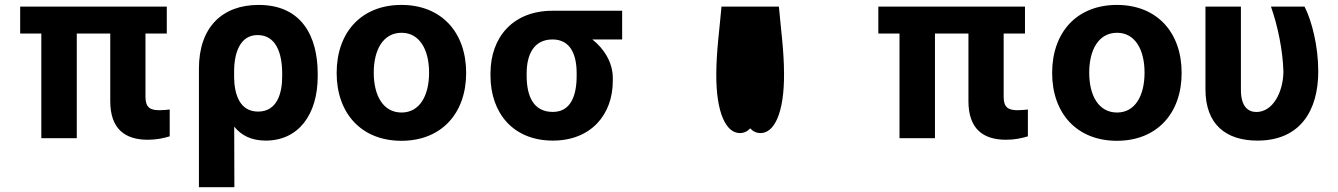

<svg xmlns="http://www.w3.org/2000/svg" viewBox="-20 -573 5546 796"><path d="M671.5 -545.5H63.6V-433.9H151.3V0H298.3V-433.9H437.1V-152.7C437.5 -39.1 497.5 6.4 593 6.4C628.2 6.4 658.4 0 683.6 -7.8V-119C672.6 -117.9 657.7 -116.1 641 -116.1C602.6 -116.1 583.5 -127.1 583.1 -170.8V-433.9H671.5Z M804.7 203.1H951.7L951 -47.9C981.2 -11 1022.7 9.9 1081.7 9.9C1216.3 9.9 1297.2 -96.6 1297.2 -257.1V-267C1297.2 -422.6 1230.8 -552.6 1052.2 -552.6C900.9 -552.6 804.7 -459.5 804.7 -288.4ZM950.6 -251.8V-274.5C950.3 -357.2 976.9 -427.6 1047.9 -427.6C1123.9 -427.6 1149.9 -353.7 1149.9 -267V-257.1C1150.2 -185.4 1128.2 -110.4 1050.1 -110.4C971.2 -110.4 951.7 -186.4 950.6 -251.8Z M1644.2 10.7C1809.7 10.7 1912.6 -102.6 1912.6 -270.6C1912.6 -439.6 1809.7 -552.6 1644.2 -552.6C1478.7 -552.6 1375.7 -439.6 1375.7 -270.6C1375.7 -102.6 1478.7 10.7 1644.2 10.7ZM1644.9 -106.5C1568.5 -106.5 1529.5 -176.5 1529.5 -271.7C1529.5 -366.8 1568.5 -437.1 1644.9 -437.1C1719.8 -437.1 1758.9 -366.8 1758.9 -271.7C1758.9 -176.5 1719.8 -106.5 1644.9 -106.5Z M2013.5 -258.5C2013.8 -105.8 2106.2 9.9 2272 9.9C2430.8 9.9 2521 -98.7 2520.6 -238.6V-248.6C2521 -313.2 2484.4 -371.4 2435.7 -409.4H2559.3V-528.4H2270.6C2105.1 -528.4 2013.8 -416.9 2013.5 -269.9ZM2163.4 -269.9C2163.7 -345.2 2192.1 -409.4 2270.6 -409.4C2345.9 -409.4 2370.7 -345.2 2370.7 -269.9V-258.5C2370.7 -175.8 2345.9 -109 2272 -109C2190.3 -109 2163.7 -175.8 2163.4 -258.5Z M2971.2 -545.5C2962.7 -448.5 2950.3 -364 2949.6 -267.8C2948.5 -103 2991.1 -21.3 3047.2 -21.3C3064.3 -21.3 3078.5 -28.1 3090.2 -40.8C3101.9 -28.1 3116.1 -21.3 3133.2 -21.3C3189.3 -21.3 3231.5 -103 3230.5 -267.8C3230.1 -364 3217.7 -448.5 3209.2 -545.5Z M4229.4 -545.5H3621.4V-433.9H3709.2V0H3856.2V-433.9H3995V-152.7C3995.4 -39.1 4055.4 6.4 4150.9 6.4C4186.1 6.4 4216.3 0 4241.5 -7.8V-119C4230.5 -117.9 4215.6 -116.1 4198.9 -116.1C4160.5 -116.1 4141.3 -127.1 4141 -170.8V-433.9H4229.4Z M4610.4 10.7C4775.9 10.7 4878.9 -102.6 4878.9 -270.6C4878.9 -439.6 4775.9 -552.6 4610.4 -552.6C4445 -552.6 4342 -439.6 4342 -270.6C4342 -102.6 4445 10.7 4610.4 10.7ZM4611.2 -106.5C4534.8 -106.5 4495.7 -176.5 4495.7 -271.7C4495.7 -366.8 4534.8 -437.1 4611.2 -437.1C4686.1 -437.1 4725.1 -366.8 4725.1 -271.7C4725.1 -176.5 4686.1 -106.5 4611.2 -106.5Z M4977.6 -545.5V-203.1C4977.6 -55.8 5063.6 9.9 5193.2 9.9C5371.4 9.9 5445.3 -115.8 5445.3 -277C5445.3 -380.7 5419 -485.8 5388.5 -545.5H5249.3C5277.7 -464.5 5298.3 -364 5300.8 -277C5300.4 -192.5 5257.8 -108.7 5188.6 -108.7C5154.5 -108.7 5124.3 -131 5124.6 -201.7V-545.5Z"/></svg>

Font: Karasuma Gothic
Style: Bold
Weight: 700
Designer: Rasmus Andersson / Ryoko Nishizuka
Foundry: Genbu
Version: Version 1.00